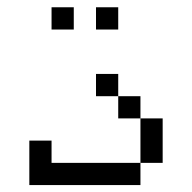

<svg xmlns="http://www.w3.org/2000/svg" viewBox="-20 -708 540 540"><path d="M187.5 -625V-687.5H125V-625ZM312.5 -625V-687.5H250V-625ZM62.5 -312.5Q62.5 -312.5 62.5 -187.5H375V-250H125V-312.5ZM375 -250H437.5Q437.5 -250 437.5 -375H375Q375 -375 375 -250ZM375 -375V-437.5H312.5V-375ZM312.5 -437.5V-500H250V-437.5Z"/></svg>

Font: Unifont
Style: Regular
Weight: 500
Version: Version 15.1.04